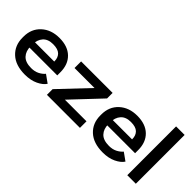

<svg xmlns="http://www.w3.org/2000/svg" viewBox="10 -1408 2082 2082"><g transform="rotate(45 1050.5 -367.5)"><path d="M40 -251.5Q40 -132.3 119.4 -58.8Q198.7 14.6 341.3 14.6Q430.2 14.6 494.9 -16.4Q559.6 -47.4 586.9 -90.3L497.6 -154.3Q472.2 -124 432.6 -104Q393.1 -84 339.8 -84Q251.5 -84 210 -128.2Q168.5 -172.4 168.5 -246.6V-272.5Q168.5 -347.2 208 -391.8Q247.6 -436.5 325.2 -436.5Q400.4 -436.5 433.6 -403.8Q466.8 -371.1 466.8 -315.4V-311.5H124.5V-228.5H596.2V-275.9Q596.2 -395.5 525.1 -464.4Q454.1 -533.2 326.7 -533.2Q199.7 -533.2 119.9 -459.7Q40 -386.2 40 -267.1Z M666 0H1172.4V-100.6H840.8L1154.8 -433.6V-518.6H671.9V-417.5H978.5L666 -87.4Z M1233.4 -251.5Q1233.4 -132.3 1312.7 -58.8Q1392.1 14.6 1534.7 14.6Q1623.5 14.6 1688.2 -16.4Q1752.9 -47.4 1780.3 -90.3L1690.9 -154.3Q1665.5 -124 1626 -104Q1586.4 -84 1533.2 -84Q1444.8 -84 1403.3 -128.2Q1361.8 -172.4 1361.8 -246.6V-272.5Q1361.8 -347.2 1401.4 -391.8Q1440.9 -436.5 1518.6 -436.5Q1593.8 -436.5 1627 -403.8Q1660.2 -371.1 1660.2 -315.4V-311.5H1317.9V-228.5H1789.6V-275.9Q1789.6 -395.5 1718.5 -464.4Q1647.5 -533.2 1520 -533.2Q1393.1 -533.2 1313.2 -459.7Q1233.4 -386.2 1233.4 -267.1Z M1898.4 0H2029.3V-748.5H1898.4Z"/></g></svg>

Font: Roboto Flex
Style: wght 600 wdth 140 opsz 13.0 GRAD 0.00 slnt 0.00 XTRA 468 XOPQ 96 YOPQ 79 YTLC 514 YTUC 712 YTAS 750 YTDE -203.00 YTFI 738
Weight: 600
Width: 8
Designer: Berlow after Robertson
Foundry: Google
Version: Version 3.100